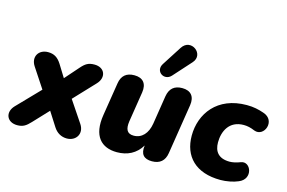

<svg xmlns="http://www.w3.org/2000/svg" viewBox="-99 -1009 1861 1246"><g transform="rotate(15 831.5 -386.0)"><path d="M89 9C128 9 148 -5 177 -36L272 -137L332 -43C354 -8 386 9 422 9C484 9 521 -48 483 -105L387 -248L519 -388C566 -438 543 -501 473 -501C432 -501 412 -488 384 -456L303 -364L251 -448C228 -484 202 -501 161 -501C98 -501 63 -445 101 -388L188 -256L42 -105C-6 -55 18 9 89 9Z M759 11C829 11 886 -17 923 -78C914 -18 940 9 994 9C1047 9 1079 -18 1087 -71L1140 -407C1149 -466 1121 -501 1063 -501C1010 -501 979 -475 970 -421L940 -230C929 -162 891 -121 837 -121C792 -121 778 -149 786 -204L818 -407C827 -467 799 -501 741 -501C688 -501 656 -475 648 -421L613 -201C589 -53 655 11 759 11ZM977 -562 1084 -681C1144 -748 1035 -830 984 -750L900 -619C864 -563 934 -515 977 -562Z M1455 11C1494 11 1542 2 1573 -12C1660 -47 1617 -159 1554 -135C1527 -124 1500 -119 1482 -119C1407 -119 1377 -160 1377 -221C1377 -295 1412 -373 1510 -373C1534 -373 1557 -368 1585 -356C1656 -329 1705 -453 1611 -483C1576 -495 1542 -503 1496 -503C1297 -503 1201 -366 1201 -219C1201 -81 1287 11 1455 11Z"/></g></svg>

Font: SN Pro Heavy
Style: Italic
Weight: 800
Italic angle: -9°
Designer: Tobias Whetton
Foundry: Supernotes
Version: Version 1.001;Glyphs 3.2 (3249)